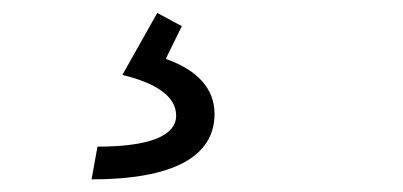

<svg xmlns="http://www.w3.org/2000/svg" viewBox="-20 -44 626 298"><path d="M122.1 234.4C247.6 234.4 313 199.7 313 132.8C313 94.2 287.1 64.9 237.3 47.4L262.2 -3.4L224.1 -23.9L169.9 72.3C224.6 85.4 253.4 106.9 253.4 135.3C253.4 167 211.4 183.6 131.3 183.6Z"/></svg>

Font: Cascadia Mono NF Light
Style: Italic
Weight: 300
Italic angle: -10°
Monospace: yes
Designer: Aaron Bell
Foundry: Saja Typeworks
Version: Version 2404.023